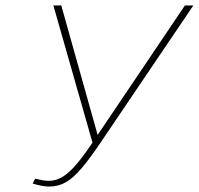

<svg xmlns="http://www.w3.org/2000/svg" viewBox="-20 -678 730 705"><path d="M161 7Q147 7 132 4Q117 1 100 -4L109 -22Q126 -18 137 -16Q148 -14 159 -14Q186 -14 210.5 -29Q235 -44 263.5 -78Q292 -112 330 -170L659 -658H690L351 -157Q312 -99 281.5 -62.5Q251 -26 223 -9.5Q195 7 161 7ZM322 -146 176 -658H205L344 -163Z"/></svg>

Font: Ysabeau Office Thin
Style: Italic
Weight: 250
Italic angle: -12°
Designer: Christian Thalmann (Catharsis Fonts)
Version: Version 2.001;gftools[0.9.30]; featfreeze: tnum,lnum,ss02